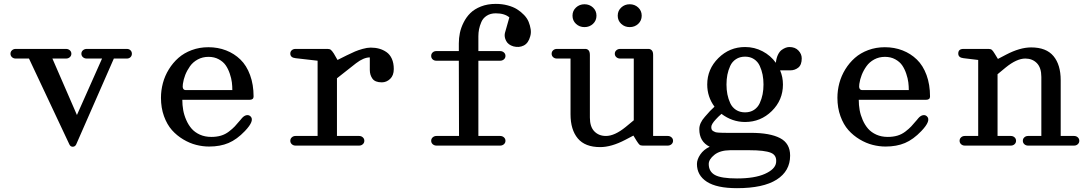

<svg xmlns="http://www.w3.org/2000/svg" viewBox="-20 -753 5638 993"><path d="M61 -450.2Q49.8 -450.2 42 -457.3Q34.2 -464.4 34.2 -475.1Q34.2 -485.8 42 -492.9Q49.8 -500 61 -500H321.8Q333 -500 341.1 -492.9Q349.1 -485.8 349.1 -475.1Q349.1 -464.4 341.1 -457.3Q333 -450.2 321.8 -450.2H251L377.9 -158.2L507.8 -450.2H428.2Q417 -450.2 408.9 -457.3Q400.9 -464.4 400.9 -475.1Q400.9 -485.8 408.9 -492.9Q417 -500 428.2 -500H636.2Q647.5 -500 654.8 -492.9Q662.1 -485.8 662.1 -475.1Q662.1 -464.4 654.8 -457.3Q647.5 -450.2 636.2 -450.2H568.8L374 -5.9Q368.2 5.9 356 5.9Q344.7 5.9 338.9 -5.9L129.9 -450.2Z M1072.8 -44.9Q1100.6 -44.9 1122.8 -51.5Q1145 -58.1 1163.8 -72.5Q1182.6 -86.9 1194.1 -99.1Q1205.6 -111.3 1223.6 -132.8Q1228 -138.2 1230.5 -141.1Q1241.7 -154.3 1253.9 -157Q1266.1 -159.7 1274.9 -151.9Q1299.3 -130.4 1246.6 -75.2Q1205.1 -31.7 1161.9 -13.4Q1118.7 4.9 1061.5 4.9Q1028.3 4.9 994.6 -3.7Q960.9 -12.2 927.7 -32Q894.5 -51.8 869.1 -80.3Q843.8 -108.9 828.1 -152.1Q812.5 -195.3 812.5 -247.1Q812.5 -285.6 822.5 -323.2Q832.5 -360.8 853.3 -394.5Q874 -428.2 902.8 -453.6Q931.6 -479 971.7 -493.9Q1011.7 -508.8 1057.6 -508.8Q1106.9 -508.8 1149.2 -492.4Q1191.4 -476.1 1223.4 -445.1Q1255.4 -414.1 1273.4 -364.7Q1291.5 -315.4 1291.5 -253.9Q1291.5 -236.8 1270.5 -236.8H922.9Q922.9 -209.5 927.5 -183.6Q932.1 -157.7 943.4 -132.1Q954.6 -106.4 971.2 -87.4Q987.8 -68.4 1013.9 -56.6Q1040 -44.9 1072.8 -44.9ZM925.8 -318.8Q920.9 -287.1 940.9 -287.1H1181.6Q1181.6 -307.1 1179.2 -327.1Q1176.8 -347.2 1168.5 -371.8Q1160.2 -396.5 1147.5 -415Q1134.8 -433.6 1111.6 -446.3Q1088.4 -459 1058.6 -459Q1027.8 -459 1002.9 -445.6Q978 -432.1 962.6 -410.4Q947.3 -388.7 938.2 -365.7Q929.2 -342.8 925.8 -318.8Z M1508.3 -452.1Q1481.4 -455.1 1481.4 -476.1Q1481.4 -486.3 1489 -493.2Q1496.6 -500 1508.3 -500H1674.3Q1685.1 -500 1691.2 -495.1Q1697.3 -490.2 1706.5 -476.1L1725.6 -442.9L1773.4 -466.8Q1799.3 -479.5 1815.9 -486.6Q1832.5 -493.7 1855.7 -500.2Q1878.9 -506.8 1897.5 -506.8Q1920.9 -506.8 1941.2 -501.2Q1961.4 -495.6 1979 -483.4Q1996.6 -471.2 2006.6 -449Q2016.6 -426.8 2016.6 -396Q2016.6 -362.8 1997.8 -345Q1979 -327.1 1954.6 -327.1Q1919.9 -327.1 1906.2 -346.2Q1892.6 -365.2 1892.6 -391.1V-456.1Q1860.8 -456.1 1821.3 -425.8L1722.7 -348.1V-49.8H1837.4Q1848.6 -49.8 1856.4 -42.7Q1864.3 -35.6 1864.3 -24.9Q1864.3 -14.2 1856.4 -7.1Q1848.6 0 1837.4 0H1508.3Q1497.1 0 1489.3 -7.1Q1481.4 -14.2 1481.4 -24.9Q1481.4 -35.6 1489.3 -42.7Q1497.1 -49.8 1508.3 -49.8H1622.6V-439Z M2614.3 -663.1Q2589.4 -684.1 2543.9 -684.1Q2516.6 -684.1 2497.3 -671.6Q2478 -659.2 2469.5 -639.2Q2460.9 -619.1 2457.5 -601.6Q2454.1 -584 2454.1 -565.9V-488.8H2566.9Q2578.1 -488.8 2586.2 -481.7Q2594.2 -474.6 2594.2 -463.9Q2594.2 -453.1 2586.2 -446Q2578.1 -439 2566.9 -439H2454.1V-49.8H2566.9Q2578.1 -49.8 2586.2 -42.7Q2594.2 -35.6 2594.2 -24.9Q2594.2 -14.2 2586.2 -7.1Q2578.1 0 2566.9 0H2237.3Q2226.1 0 2218 -7.1Q2210 -14.2 2210 -24.9Q2210 -35.6 2218 -42.7Q2226.1 -49.8 2237.3 -49.8H2354L2353 -439H2236.3Q2225.1 -439 2217.5 -446Q2210 -453.1 2210 -463.9Q2210 -474.6 2217.5 -481.7Q2225.1 -488.8 2236.3 -488.8H2353V-528.8Q2353 -555.7 2358.4 -582.3Q2363.8 -608.9 2377.7 -636.7Q2391.6 -664.6 2412.6 -685.3Q2433.6 -706.1 2467.5 -719.5Q2501.5 -732.9 2543.9 -732.9Q2576.7 -732.9 2605.2 -725.3Q2633.8 -717.8 2654.1 -705.1Q2674.3 -692.4 2690.4 -675.5Q2706.5 -658.7 2714.1 -639.9Q2721.7 -621.1 2724.6 -601.8Q2727.5 -582.5 2722.2 -564.9Q2712.9 -529.8 2688.7 -517.6Q2664.6 -505.4 2635.3 -513.2Q2608.4 -521 2597.7 -541.5Q2586.9 -562 2591.3 -582Q2591.8 -585 2614.3 -663.1Z M2859.9 -450.2Q2848.6 -450.2 2840.8 -457.3Q2833 -464.4 2833 -475.1Q2833 -485.8 2840.8 -492.9Q2848.6 -500 2859.9 -500H3000H3002.9Q3005.4 -500 3006.6 -500Q3007.8 -500 3011 -499.8Q3014.2 -499.5 3015.9 -498.5Q3017.6 -497.6 3020.3 -496.1Q3022.9 -494.6 3024.4 -492.4Q3025.9 -490.2 3027.6 -487.1Q3029.3 -483.9 3030 -479.2Q3030.8 -474.6 3030.8 -469.2V-145Q3030.8 -97.2 3054 -73.5Q3077.1 -49.8 3113.8 -49.8Q3158.7 -49.8 3215.8 -96.2L3257.8 -130.9V-450.2H3187Q3175.8 -450.2 3167.7 -457.3Q3159.7 -464.4 3159.7 -475.1Q3159.7 -485.8 3167.7 -492.9Q3175.8 -500 3187 -500H3326.7H3329.1Q3332 -500 3333.3 -500Q3334.5 -500 3337.6 -499.8Q3340.8 -499.5 3342.5 -498.5Q3344.2 -497.6 3346.9 -496.1Q3349.6 -494.6 3351.3 -492.4Q3353 -490.2 3354.7 -487.1Q3356.4 -483.9 3357.2 -479.2Q3357.9 -474.6 3357.9 -469.2V-49.8H3433.6Q3444.8 -49.8 3452.9 -42.7Q3460.9 -35.6 3460.9 -24.9Q3460.9 -14.2 3452.9 -7.1Q3444.8 0 3433.6 0H3303.7Q3293 0 3287.6 -4.6Q3282.2 -9.3 3272.9 -23.9L3255.9 -51.8L3213.9 -29.8Q3142.1 7.8 3084 7.8Q3005.9 7.8 2968.3 -37.1Q2930.7 -82 2930.7 -162.1V-450.2ZM2959 -629.6Q2940.9 -646.5 2940.9 -671.9Q2940.9 -697.3 2959 -714.1Q2977.1 -731 3002.9 -731Q3028.8 -731 3046.9 -714.1Q3064.9 -697.3 3064.9 -671.9Q3064.9 -646.5 3046.9 -629.6Q3028.8 -612.8 3002.9 -612.8Q2977.1 -612.8 2959 -629.6ZM3192.9 -629.6Q3174.8 -646.5 3174.8 -671.9Q3174.8 -697.3 3192.9 -714.1Q3210.9 -731 3236.8 -731Q3262.7 -731 3280.8 -714.1Q3298.8 -697.3 3298.8 -671.9Q3298.8 -646.5 3280.8 -629.6Q3262.7 -612.8 3236.8 -612.8Q3210.9 -612.8 3192.9 -629.6Z M3833.5 -122.1Q3767.1 -122.1 3711.4 -164.1Q3693.4 -148.4 3682.6 -136.2Q3658.7 -110.8 3658.7 -96.2Q3658.7 -88.9 3660.6 -83.7Q3662.6 -78.6 3668.2 -75.2Q3673.8 -71.8 3679.2 -69.8Q3684.6 -67.9 3696.3 -67.1Q3708 -66.4 3716.8 -66.2Q3725.6 -65.9 3742.7 -65.9H3751.5H3863.8Q3961.9 -65.9 4014.2 -38.8Q4066.4 -11.7 4066.4 51.8Q4066.4 131.8 3996.8 176Q3927.2 220.2 3791.5 220.2Q3687 220.2 3635.7 187Q3584.5 153.8 3584.5 95.2Q3584.5 71.8 3601.8 46.1Q3619.1 20.5 3650.4 5.9Q3596.7 -20.5 3596.7 -85Q3596.7 -116.7 3625.5 -148.9Q3654.3 -183.1 3675.3 -201.2Q3637.7 -252 3637.7 -315.9Q3637.7 -395.5 3695.3 -452.6Q3752.9 -509.8 3833.5 -509.8Q3881.8 -509.8 3923.8 -487.8Q3965.8 -465.8 3992.7 -428.2Q3995.1 -452.6 4003.4 -469.7Q4011.7 -486.8 4022.9 -494.9Q4034.2 -502.9 4043.9 -506.3Q4053.7 -509.8 4062.5 -509.8Q4092.3 -509.8 4109.4 -491.7Q4126.5 -473.6 4126.5 -451.2Q4126.5 -417.5 4108.6 -403.3Q4090.8 -389.2 4067.4 -389.2H4032.7H4014.6Q4029.3 -355 4029.3 -315.9Q4029.3 -235.4 3971.7 -178.7Q3914.1 -122.1 3833.5 -122.1ZM3645.5 95.2Q3645.5 134.3 3677.7 152.1Q3710 169.9 3791.5 169.9Q3883.3 169.9 3936 146.2Q3988.8 122.6 3993.7 88.9Q3999 50.3 3966.8 37.1Q3934.6 23.9 3855.5 23.9H3756.3Q3703.6 24.4 3674.6 47.9Q3645.5 71.3 3645.5 95.2ZM3833.5 -171.9Q3860.4 -171.9 3879.9 -184.8Q3899.4 -197.8 3909.4 -219.7Q3919.4 -241.7 3924.1 -265.4Q3928.7 -289.1 3928.7 -315.9Q3928.7 -342.8 3924.1 -366.5Q3919.4 -390.1 3909.4 -412.1Q3899.4 -434.1 3879.9 -447Q3860.4 -460 3833.5 -460Q3806.2 -460 3786.4 -447Q3766.6 -434.1 3756.6 -412.1Q3746.6 -390.1 3741.9 -366.5Q3737.3 -342.8 3737.3 -315.9Q3737.3 -289.1 3741.9 -265.4Q3746.6 -241.7 3756.6 -219.7Q3766.6 -197.8 3786.4 -184.8Q3806.2 -171.9 3833.5 -171.9Z M4571.3 -44.9Q4599.1 -44.9 4621.3 -51.5Q4643.6 -58.1 4662.4 -72.5Q4681.2 -86.9 4692.6 -99.1Q4704.1 -111.3 4722.2 -132.8Q4726.6 -138.2 4729 -141.1Q4740.2 -154.3 4752.4 -157Q4764.6 -159.7 4773.4 -151.9Q4797.9 -130.4 4745.1 -75.2Q4703.6 -31.7 4660.4 -13.4Q4617.2 4.9 4560.1 4.9Q4526.9 4.9 4493.2 -3.7Q4459.5 -12.2 4426.3 -32Q4393.1 -51.8 4367.7 -80.3Q4342.3 -108.9 4326.7 -152.1Q4311 -195.3 4311 -247.1Q4311 -285.6 4321 -323.2Q4331.1 -360.8 4351.8 -394.5Q4372.6 -428.2 4401.4 -453.6Q4430.2 -479 4470.2 -493.9Q4510.3 -508.8 4556.2 -508.8Q4605.5 -508.8 4647.7 -492.4Q4689.9 -476.1 4721.9 -445.1Q4753.9 -414.1 4772 -364.7Q4790 -315.4 4790 -253.9Q4790 -236.8 4769 -236.8H4421.4Q4421.4 -209.5 4426 -183.6Q4430.7 -157.7 4441.9 -132.1Q4453.1 -106.4 4469.7 -87.4Q4486.3 -68.4 4512.5 -56.6Q4538.6 -44.9 4571.3 -44.9ZM4424.3 -318.8Q4419.4 -287.1 4439.5 -287.1H4680.2Q4680.2 -307.1 4677.7 -327.1Q4675.3 -347.2 4667 -371.8Q4658.7 -396.5 4646 -415Q4633.3 -433.6 4610.1 -446.3Q4586.9 -459 4557.1 -459Q4526.4 -459 4501.5 -445.6Q4476.6 -432.1 4461.2 -410.4Q4445.8 -388.7 4436.8 -365.7Q4427.7 -342.8 4424.3 -318.8Z M5039.1 -49.8V-442.9L4962.9 -452.1Q4936 -455.1 4936 -476.1Q4936 -500 4962.9 -500H5092.8Q5103.5 -500 5109.4 -495.4Q5115.2 -490.7 5124 -476.1L5141.1 -448.2L5183.1 -470.2Q5254.9 -507.8 5313 -507.8Q5391.1 -507.8 5428.5 -462.9Q5465.8 -418 5465.8 -337.9V-49.8H5535.2Q5546.4 -49.8 5554.2 -42.7Q5562 -35.6 5562 -24.9Q5562 -14.2 5554.2 -7.1Q5546.4 0 5535.2 0H5296.9Q5285.6 0 5277.8 -7.1Q5270 -14.2 5270 -24.9Q5270 -35.6 5277.8 -42.7Q5285.6 -49.8 5296.9 -49.8H5365.7V-355Q5365.7 -402.8 5342.5 -426.5Q5319.3 -450.2 5282.7 -450.2Q5238.3 -450.2 5181.2 -403.8L5139.2 -369.1V-49.8H5208Q5219.2 -49.8 5227.1 -42.7Q5234.9 -35.6 5234.9 -24.9Q5234.9 -14.2 5227.1 -7.1Q5219.2 0 5208 0H4969.7Q4958.5 0 4950.7 -7.1Q4942.9 -14.2 4942.9 -24.9Q4942.9 -35.6 4950.7 -42.7Q4958.5 -49.8 4969.7 -49.8Z"/></svg>

Font: Director
Style: Regular
Weight: 400
Designer: Ange Degheest & May Jolivet & Justine Herbel
Foundry: Velvetyne Type Foundry
Version: Version 1.000;FEAKit 1.0